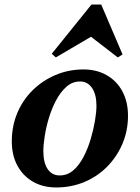

<svg xmlns="http://www.w3.org/2000/svg" viewBox="-20 -812 616 846"><path d="M228 14Q169 14 125 -11.5Q81 -37 56.5 -82.5Q32 -128 32 -189Q32 -256 56 -313.5Q80 -371 123.5 -414Q167 -457 224.5 -481.5Q282 -506 348 -506Q406 -506 450.5 -480.5Q495 -455 519.5 -409Q544 -363 544 -302Q544 -236 519.5 -178.5Q495 -121 452 -77.5Q409 -34 351.5 -10Q294 14 228 14ZM243 -39Q277 -39 303 -61.5Q329 -84 348 -120.5Q367 -157 379.5 -199Q392 -241 398.5 -280Q405 -319 405 -346Q405 -396 385.5 -424.5Q366 -453 333 -453Q299 -453 273 -430Q247 -407 227.5 -370.5Q208 -334 195.5 -292.5Q183 -251 177 -212Q171 -173 171 -146Q171 -95 190 -67Q209 -39 243 -39ZM226 -559 208 -575 383 -792H426L520 -572L499 -559L381 -650Z"/></svg>

Font: Platypi SemiBold
Style: Italic
Weight: 600
Italic angle: -13°
Designer: David Sargent
Foundry: Bolt Cutter Type
Version: Version 1.200; ttfautohint (v1.8.4.7-5d5b)